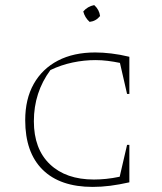

<svg xmlns="http://www.w3.org/2000/svg" viewBox="-20 -729 637 754"><path d="M344 5Q216 5 147.5 -62.5Q79 -130 79 -257Q79 -340 112.5 -399.5Q146 -459 207.5 -491Q269 -523 354 -523Q383 -523 417 -519Q451 -515 488 -506V-360H479L451 -482Q427 -487 403 -490Q379 -493 355 -493Q310 -493 265 -483.5Q220 -474 178 -454Q113 -366 113 -253Q113 -144 176 -84Q239 -24 349 -24Q371 -24 396.5 -26.5Q422 -29 450 -35L479 -160H488V-13Q448 -4 413 0.5Q378 5 344 5ZM350 -709Q370 -691 373 -666Q357 -646 332 -643Q313 -660 307 -684Q324 -704 350 -709Z"/></svg>

Font: Piazzolla SC Thin
Style: Regular
Weight: 100
Designer: Juan Pablo del Peral
Foundry: Huerta Tipografica
Version: Version 1.330